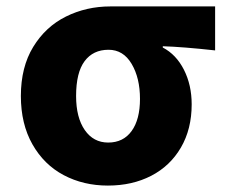

<svg xmlns="http://www.w3.org/2000/svg" viewBox="-20 -565 707 598"><path d="M45 -266Q45 -356 83.5 -419Q122 -482 185.5 -513.5Q249 -545 324 -545H650V-408Q550 -419 487 -421V-417Q529 -395 553 -347.5Q577 -300 577 -240Q577 -163 543.5 -105.5Q510 -48 451 -17.5Q392 13 316 13Q240 13 178.5 -19.5Q117 -52 81 -115.5Q45 -179 45 -266ZM416 -257Q416 -322 390 -366Q364 -410 318 -410Q270 -410 243.5 -374.5Q217 -339 217 -266Q217 -199 244 -160Q271 -121 317 -121Q364 -121 390 -157Q416 -193 416 -257Z"/></svg>

Font: Nebula Sans Bold
Style: Regular
Weight: 700
Designer: Paul D. Hunt for Adobe (as Source Sans)
Foundry: Nebula Entertainment & Broadcasting LLC
Version: Version 1.010